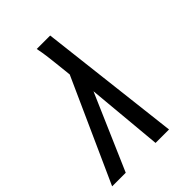

<svg xmlns="http://www.w3.org/2000/svg" viewBox="-225 -837 938 938"><g transform="rotate(-45 244.0 -367.5)"><path d="M-12 0 228 -533 219 -617Q216 -647 212 -676.5Q208 -706 202 -735H295L381 0H288L252 -393L82 0Z"/></g></svg>

Font: Iosevka Slab Medium
Style: Italic
Weight: 500
Italic angle: -9°
Monospace: yes
Designer: Belleve Invis
Foundry: Belleve Invis
Version: Version 11.1.0; ttfautohint (v1.8.3)